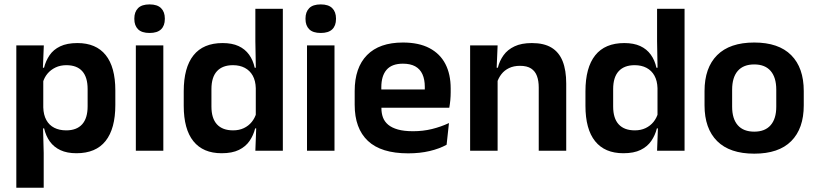

<svg xmlns="http://www.w3.org/2000/svg" viewBox="-20 -702 3800 894"><path d="M336 11.5Q292 11.5 261.5 -2.8Q231 -17 212.2 -43Q193.5 -69 185.5 -104H149L181.5 -202Q182.5 -167 195.8 -143Q209 -119 232.8 -107Q256.5 -95 288.5 -95Q337 -95 362.5 -123.2Q388 -151.5 388 -207V-287.5Q388 -342.5 363 -370.5Q338 -398.5 289 -398.5Q261 -398.5 238.5 -387.8Q216 -377 201 -359Q186 -341 179.5 -317.5L149.5 -386.5H185Q193 -418.5 210.8 -444.8Q228.5 -471 260.2 -486.2Q292 -501.5 340.5 -501.5Q427 -501.5 472 -445.8Q517 -390 517 -281V-213Q517 -103 471.8 -45.8Q426.5 11.5 336 11.5ZM183.5 172H56V-490.5H184L179 -366L181.5 -343.5V-147L180 -124L183.5 10.5Z M740.5 0H612.5V-490.5H740.5ZM676.5 -548.5Q640 -548.5 622.8 -565.8Q605.5 -583 605.5 -613.5V-616Q605.5 -646.5 622.8 -664Q640 -681.5 676.5 -681.5Q712.5 -681.5 730 -664Q747.5 -646.5 747.5 -616V-613.5Q747.5 -582.5 730 -565.5Q712.5 -548.5 676.5 -548.5Z M1012 11.5Q925.5 11.5 880.5 -44.5Q835.5 -100.5 835.5 -209.5V-277Q835.5 -387.5 881 -444.5Q926.5 -501.5 1016.5 -501.5Q1060.5 -501.5 1090.8 -487.5Q1121 -473.5 1139.8 -447.5Q1158.5 -421.5 1166 -386.5H1203.5L1171 -291.5Q1170 -326 1156.8 -349.8Q1143.5 -373.5 1120 -386Q1096.5 -398.5 1064.5 -398.5Q1016 -398.5 990.2 -370.5Q964.5 -342.5 964.5 -287V-206Q964.5 -151 990.2 -123Q1016 -95 1065.5 -95Q1093.5 -95 1115.5 -105.5Q1137.5 -116 1152.2 -134.2Q1167 -152.5 1173.5 -175.5L1204 -104H1168Q1160 -72 1142 -45.8Q1124 -19.5 1092.5 -4Q1061 11.5 1012 11.5ZM1297 0H1169L1173.5 -120L1171 -148.5V-349L1171.5 -369.5L1169 -510V-661H1297Z M1537.5 0H1409.5V-490.5H1537.5ZM1473.5 -548.5Q1437 -548.5 1419.8 -565.8Q1402.5 -583 1402.5 -613.5V-616Q1402.5 -646.5 1419.8 -664Q1437 -681.5 1473.5 -681.5Q1509.5 -681.5 1527 -664Q1544.5 -646.5 1544.5 -616V-613.5Q1544.5 -582.5 1527 -565.5Q1509.5 -548.5 1473.5 -548.5Z M1880.5 12Q1754.5 12 1693 -46Q1631.5 -104 1631.5 -214V-278Q1631.5 -387 1689 -445.5Q1746.5 -504 1856 -504Q1930 -504 1979.5 -478Q2029 -452 2053.8 -404.2Q2078.5 -356.5 2078.5 -290V-272.5Q2078.5 -254.5 2076.8 -235.8Q2075 -217 2072 -200.5H1956Q1957.5 -228 1957.8 -252.8Q1958 -277.5 1958 -297.5Q1958 -332 1947 -356.2Q1936 -380.5 1913.5 -393Q1891 -405.5 1856 -405.5Q1804.5 -405.5 1780 -377Q1755.5 -348.5 1755.5 -296V-250.5L1756 -236V-197.5Q1756 -174.5 1763.2 -155Q1770.5 -135.5 1787.5 -121.2Q1804.5 -107 1832.8 -99Q1861 -91 1903.5 -91Q1949.5 -91 1991.2 -101.2Q2033 -111.5 2070.5 -129L2059.5 -28Q2026 -9.5 1980.8 1.2Q1935.5 12 1880.5 12ZM2046 -200.5H1699.5V-285.5H2046Z M2616.5 0H2488.5V-294.5Q2488.5 -325.5 2480.2 -348Q2472 -370.5 2453 -383Q2434 -395.5 2401 -395.5Q2372 -395.5 2350.2 -385Q2328.5 -374.5 2314.8 -356.8Q2301 -339 2294 -316.5L2274 -386.5H2298Q2306 -419 2324.8 -445Q2343.5 -471 2375.8 -486.2Q2408 -501.5 2456.5 -501.5Q2513 -501.5 2548 -480.2Q2583 -459 2599.8 -417Q2616.5 -375 2616.5 -313ZM2297 0H2169V-490.5H2297L2292 -371L2297 -360.5Z M2882.5 11.5Q2796 11.5 2751 -44.5Q2706 -100.5 2706 -209.5V-277Q2706 -387.5 2751.5 -444.5Q2797 -501.5 2887 -501.5Q2931 -501.5 2961.2 -487.5Q2991.5 -473.5 3010.2 -447.5Q3029 -421.5 3036.5 -386.5H3074L3041.5 -291.5Q3040.5 -326 3027.2 -349.8Q3014 -373.5 2990.5 -386Q2967 -398.5 2935 -398.5Q2886.5 -398.5 2860.8 -370.5Q2835 -342.5 2835 -287V-206Q2835 -151 2860.8 -123Q2886.5 -95 2936 -95Q2964 -95 2986 -105.5Q3008 -116 3022.8 -134.2Q3037.5 -152.5 3044 -175.5L3074.5 -104H3038.5Q3030.5 -72 3012.5 -45.8Q2994.5 -19.5 2963 -4Q2931.5 11.5 2882.5 11.5ZM3167.5 0H3039.5L3044 -120L3041.5 -148.5V-349L3042 -369.5L3039.5 -510V-661H3167.5Z M3492 13.5Q3378 13.5 3319.2 -45Q3260.5 -103.5 3260.5 -211.5V-278Q3260.5 -386.5 3319.2 -445.2Q3378 -504 3492 -504Q3605.5 -504 3664 -445.2Q3722.5 -386.5 3722.5 -278V-211.5Q3722.5 -103.5 3664.2 -45Q3606 13.5 3492 13.5ZM3492 -89Q3542 -89 3568.2 -119Q3594.5 -149 3594.5 -205V-284.5Q3594.5 -341.5 3568.2 -371.8Q3542 -402 3492 -402Q3441.5 -402 3415.2 -371.8Q3389 -341.5 3389 -284.5V-205Q3389 -149 3415.2 -119Q3441.5 -89 3492 -89Z"/></svg>

Font: Anek Devanagari SemiBold
Style: Regular
Weight: 600
Designer: Kailash Malviya (Devanagari) & Yesha Goshar (Latin)
Foundry: Ek Type
Version: Version 1.003